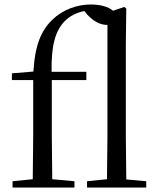

<svg xmlns="http://www.w3.org/2000/svg" viewBox="-20 -836 705 856"><path d="M456 0H632V-28L543 -36L541 -229V-641L543 -798L534 -805L484 -788C462 -807 425 -816 385 -816C324 -816 262 -794 214 -749C166 -702 136 -640 129 -517L33 -509V-479H128V-229L126 -37L36 -28V0H312V-28L213 -37L211 -229V-479H365V-516H210C208 -634 227 -698 267 -740C292 -766 321 -779 356 -787L368 -772C399 -738 430 -725 457 -725H459V-229L457 -37L368 -28V0Z"/></svg>

Font: Noto Serif CJK TC
Style: Regular
Weight: 400
Designer: Ryoko NISHIZUKA 西塚涼子 (kana & ideographs); Frank Grießhammer (Latin, Greek & Cyrillic); Wenlong ZHANG 张文龙 (bopomofo); San
Foundry: Adobe
Version: Version 2.001;hotconv 1.1.0;makeotfexe 2.6.0